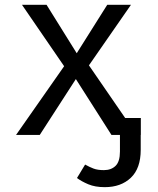

<svg xmlns="http://www.w3.org/2000/svg" viewBox="-20 -560 655 797"><path d="M145.1 0H46.7L246.2 -285.1L71.3 -540H173.3L298.5 -339L425.1 -540H523.6L349.2 -288.7L499.5 -70.3H564.6V0H564.1V62.1Q564.1 139 523.1 177.9Q482.1 216.9 414.9 216.9Q374.9 216.9 346.4 204.9Q317.9 192.8 299.5 179L333.3 123.1Q351.3 133.3 368.2 139.7Q385.1 146.2 411.3 146.2Q441.5 146.2 459.7 128.5Q477.9 110.8 477.9 69.2V0H442.6L294.9 -231.8Z"/></svg>

Font: FiraCode Nerd Font
Style: Regular
Weight: 400
Designer: Carrois Corporate, Edenspiekermann AG, Nikita Prokopov
Foundry: Carrois Corporate, Edenspiekermann AG, Nikita Prokopov
Version: Version 6.002;Nerd Fonts 2.1.0